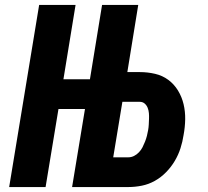

<svg xmlns="http://www.w3.org/2000/svg" viewBox="-20 -755 840 775"><path d="M17 0 138 -735H285L236 -435H343L392 -735H538L494 -464H545Q576 -464 606 -457Q636 -450 659.5 -432.5Q683 -415 698.5 -389.5Q714 -364 721 -334.5Q728 -305 727.5 -273.5Q727 -242 721 -210Q717 -183 708.5 -156.5Q700 -130 685.5 -105.5Q671 -81 650.5 -60Q630 -39 605 -25Q580 -11 552.5 -5.5Q525 0 498 0H271L323 -315H216L164 0ZM498 -120Q510 -120 521 -125.5Q532 -131 541 -140.5Q550 -150 555.5 -161Q561 -172 565.5 -183.5Q570 -195 573 -206.5Q576 -218 578 -230Q580 -241 580.5 -252.5Q581 -264 581.5 -275.5Q582 -287 581 -298.5Q580 -310 576 -320Q572 -330 564 -337Q556 -344 544 -344H474L437 -120Z"/></svg>

Font: Iosevka Aile Heavy Oblique
Style: Regular
Weight: 900
Italic angle: -9°
Designer: Belleve Invis
Foundry: Belleve Invis
Version: Version 31.1.0; ttfautohint (v1.8.4)